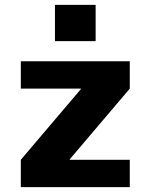

<svg xmlns="http://www.w3.org/2000/svg" viewBox="-20 -773 622 793"><path d="M207 -603V-753H375V-603ZM268 -113H516V0H66V-113L314 -405V-407H66V-520H516V-407L268 -115Z"/></svg>

Font: Mplus 1p ExtraBold
Style: Regular
Weight: 800
Version: Version 1.061